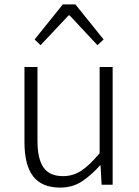

<svg xmlns="http://www.w3.org/2000/svg" viewBox="-20 -838 629 871"><path d="M253 13Q170 13 130.5 -38Q91 -89 91 -193V-534H150V-200Q150 -117 177.5 -78Q205 -39 266 -39Q312 -39 349.5 -64Q387 -89 432 -143V-534H491V0H441L436 -88H434Q394 -43 351.5 -15Q309 13 253 13ZM137 -659 265 -818H322L450 -659L422 -633L296 -768H291L164 -633Z"/></svg>

Font: Noto Sans SC Thin Light
Style: Regular
Weight: 300
Version: Version 2.004-H2;hotconv 1.0.118;makeotfexe 2.5.65603